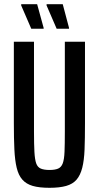

<svg xmlns="http://www.w3.org/2000/svg" viewBox="-20 -887 471 915"><path d="M216 8Q167 8 136 -1Q105 -10 86.5 -31Q68 -52 59.5 -87.5Q51 -123 48.5 -175Q46 -227 46 -300V-688H142V-260Q142 -200 144 -163.5Q146 -127 152.5 -108.5Q159 -90 174.5 -83.5Q190 -77 216 -77Q242 -77 257 -83.5Q272 -90 279 -108.5Q286 -127 287.5 -163.5Q289 -200 289 -260V-688H385V-300Q385 -227 383 -175Q381 -123 372 -87.5Q363 -52 345 -31Q327 -10 295.5 -1Q264 8 216 8ZM309 -750H250L202 -861V-867H279L309 -754ZM188 -750H129L81 -861V-867H157L188 -754Z"/></svg>

Font: Saira ExtraCondensed SemiBold
Style: Regular
Weight: 600
Width: 2
Designer: Hector Gatti with collaboration of the Omnibus-Type team
Foundry: Omnibus-Type
Version: Version 1.101